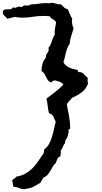

<svg xmlns="http://www.w3.org/2000/svg" viewBox="-120 -955 737 1389"><path d="M517.6 -352.5Q502.9 -311.5 471.7 -287.6Q440.4 -263.7 402.3 -248Q392.6 -235.4 381.3 -224.6Q370.1 -213.9 363.3 -199.2Q372.1 -155.3 379.9 -112.8Q387.7 -70.3 387.7 -26.4Q387.7 -21.5 383.8 -20.5Q379.9 -19.5 377 -21.5Q377.9 -2 372.1 22Q366.2 45.9 352.5 59.6V66.4Q352.5 71.3 351.1 75.2Q349.6 79.1 348.6 84Q342.8 88.9 339.8 95.2Q336.9 101.6 334 108.9Q331.1 116.2 327.6 122.6Q324.2 128.9 318.4 132.8Q320.3 140.6 320.3 144.5Q320.3 152.3 318.8 159.7Q317.4 167 318.4 174.8Q301.8 180.7 294.9 195.3Q288.1 210 283.2 224.6Q269.5 236.3 260.7 252Q252 267.6 243.2 282.7Q234.4 297.9 223.1 310.5Q211.9 323.2 192.4 330.1Q189.5 340.8 182.6 349.6Q175.8 358.4 170.9 368.2Q143.6 383.8 122.6 395.5Q101.6 407.2 69.3 410.2Q59.6 412.1 54.7 414.1Q35.2 413.1 17.1 404.8Q-1 396.5 -22.5 396.5Q-26.4 385.7 -26.9 374.5Q-27.3 363.3 -32.2 353.5Q-31.2 347.7 -27.3 344.2Q-23.4 340.8 -18.6 338.4Q-13.7 335.9 -9.8 332.5Q-5.9 329.1 -3.9 323.2Q35.2 317.4 63.5 301.3Q91.8 285.2 114.3 262.7Q136.7 240.2 155.8 211.9Q174.8 183.6 195.3 154.3Q197.3 146.5 198.7 140.1Q200.2 133.8 199.2 126Q220.7 111.3 233.9 87.4Q247.1 63.5 255.9 35.6Q264.6 7.8 270.5 -21Q276.4 -49.8 283.2 -73.2Q275.4 -92.8 266.1 -111.8Q256.8 -130.9 234.4 -135.7Q227.5 -162.1 225.1 -189Q222.7 -215.8 215.8 -241.2Q247.1 -265.6 278.8 -289.6Q310.5 -313.5 338.9 -342.8Q328.1 -357.4 310.5 -363.8Q293 -370.1 276.4 -374L260.7 -368.2Q252.9 -365.2 251 -357.4Q235.4 -363.3 227.5 -373.5Q219.7 -383.8 213.9 -396.5Q208 -409.2 201.2 -420.9Q194.3 -432.6 180.7 -441.4V-446.3Q180.7 -471.7 188 -495.6Q195.3 -519.5 212.9 -539.1Q211.9 -542 211.9 -547.9Q211.9 -554.7 214.8 -559.6L221.7 -570.3Q225.6 -576.2 229 -582.5Q232.4 -588.9 232.4 -597.7Q232.4 -601.6 230.5 -609.4Q239.3 -618.2 244.6 -629.9Q250 -641.6 254.4 -654.8Q258.8 -668 263.7 -680.7Q268.6 -693.4 276.4 -704.1Q276.4 -707 275.9 -710Q275.4 -712.9 275.4 -715.8Q275.4 -735.4 278.8 -753.4Q282.2 -771.5 286.1 -791Q284.2 -799.8 277.8 -805.2Q271.5 -810.5 264.2 -814.9Q256.8 -819.3 250.5 -823.7Q244.1 -828.1 241.2 -836.9Q215.8 -839.8 193.4 -839.8Q154.3 -839.8 116.7 -833.5Q79.1 -827.1 41 -827.1Q12.7 -827.1 -14.6 -833Q-28.3 -828.1 -41 -825.7Q-53.7 -823.2 -67.4 -819.3Q-75.2 -831.1 -87.4 -840.8Q-99.6 -850.6 -99.6 -867.2Q-99.6 -876 -94.7 -880.4Q-89.8 -884.8 -83 -886.2Q-76.2 -887.7 -68.4 -887.7H-54.7Q-44.9 -887.7 -37.6 -890.6Q-30.3 -893.6 -25.4 -903.3Q-22.5 -898.4 -13.7 -898.4Q-5.9 -898.4 2.4 -902.8Q10.7 -907.2 19.5 -907.2Q25.4 -907.2 27.8 -905.3Q30.3 -903.3 34.2 -903.3Q37.1 -903.3 42 -907.7Q46.9 -912.1 51.8 -914.1Q56.6 -916 63.5 -915.5Q70.3 -915 76.2 -915Q84 -915 91.3 -916.5Q98.6 -918 103.5 -923.8H109.4Q134.8 -923.8 160.6 -928.2Q186.5 -932.6 212.9 -932.6Q218.8 -932.6 224.6 -932.1Q230.5 -931.6 237.3 -930.7Q240.2 -932.6 244.1 -933.6Q248 -934.6 251 -934.6Q269.5 -934.6 286.1 -928.2Q302.7 -921.9 321.3 -923.8Q333 -913.1 342.8 -902.3Q352.5 -891.6 370.1 -888.7Q377.9 -872.1 385.3 -854Q392.6 -835.9 402.3 -819.3Q400.4 -809.6 400.4 -802.7Q400.4 -789.1 403.8 -774.9Q407.2 -760.7 412.1 -749Q404.3 -722.7 395 -693.8Q385.7 -665 383.8 -636.7Q374 -625 367.7 -608.9Q361.3 -592.8 356.9 -575.2Q352.5 -557.6 348.6 -539.6Q344.7 -521.5 338.9 -506.8Q343.8 -493.2 354.5 -483.9Q365.2 -474.6 378.4 -467.8Q391.6 -460.9 405.8 -457Q419.9 -453.1 432.6 -451.2Q443.4 -449.2 442.9 -444.3Q442.4 -439.5 448.2 -433.6H453.1Q465.8 -433.6 473.6 -429.2Q481.4 -424.8 487.3 -418.5Q493.2 -412.1 499 -405.3Q504.9 -398.4 513.7 -394.5Q514.6 -388.7 514.2 -382.8Q513.7 -377 513.7 -370.1Q513.7 -366.2 514.2 -361.8Q514.6 -357.4 517.6 -352.5Z"/></svg>

Font: RockSalt
Style: Regular
Weight: 400
Designer: Squid
Foundry: Font Diner, Inc DBA Sideshow
Version: Version 1.000